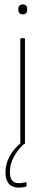

<svg xmlns="http://www.w3.org/2000/svg" viewBox="-20 -652 206 869"><path d="M76 0Q72 0 72 -4V-475Q72 -479 76 -479H90Q93 -479 93 -475V-4Q93 0 90 0ZM83 -587Q74 -587 68.5 -592Q63 -597 63 -606V-613Q63 -622 68.5 -627Q74 -632 83 -632Q92 -632 97.5 -627Q103 -622 103 -613V-606Q103 -597 97.5 -592Q92 -587 83 -587ZM64 197Q35 197 20 179.5Q5 162 5 132V126Q5 90 23.5 55.5Q42 21 79 -9L88 -4V0Q61 25 43 57.5Q25 90 25 124V129Q25 152 35 164.5Q45 177 66 177Q74 177 81.5 175.5Q89 174 97 173Q100 171 100 176V189Q100 191 100 191.5Q100 192 98 193Q91 195 82 196Q73 197 64 197Z"/></svg>

Font: Sofia Sans Condensed Thin
Style: Regular
Weight: 250
Version: Version 4.100